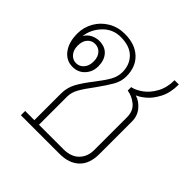

<svg xmlns="http://www.w3.org/2000/svg" viewBox="-156 -700 826 826"><g transform="rotate(45 257.0 -287.0)"><path d="M87 -26H143V-187Q143 -224 159.5 -254.5Q176 -285 209 -327Q237 -363 251 -388Q265 -413 265 -440Q265 -485 236.5 -513.5Q208 -542 153 -542Q105 -542 72 -507.5Q39 -473 34 -428Q44 -447 62.5 -456Q81 -465 99 -465Q135 -465 154.5 -443Q174 -421 174 -384Q174 -351 152.5 -327.5Q131 -304 97 -304Q58 -304 34 -336Q10 -368 10 -420Q10 -458 28.5 -491Q47 -524 80.5 -544Q114 -564 156 -564Q218 -564 254 -530.5Q290 -497 290 -439Q290 -409 274.5 -381.5Q259 -354 228 -311Q200 -274 185.5 -248.5Q171 -223 171 -198V-26H319Q366 -26 391 -51.5Q416 -77 416 -117V-316Q416 -355 391 -375.5Q366 -396 337 -400V-421Q359 -425 385 -443.5Q411 -462 429.5 -495.5Q448 -529 448 -574H474Q474 -523 455.5 -488Q437 -453 414.5 -434.5Q392 -416 376 -410Q403 -402 423.5 -377.5Q444 -353 444 -319V-121Q444 -61 411.5 -30.5Q379 0 323 0H87ZM145 -385Q145 -412 131 -427.5Q117 -443 96 -443Q75 -443 61.5 -427.5Q48 -412 48 -385Q48 -358 62 -342Q76 -326 96 -326Q117 -326 131 -342Q145 -358 145 -385Z"/></g></svg>

Font: Trirong Thin
Style: Regular
Weight: 250
Designer: Katatrad Team
Foundry: CadsonDemak
Version: Version 1.001